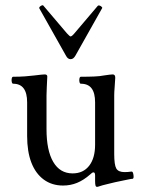

<svg xmlns="http://www.w3.org/2000/svg" viewBox="-20 -707 551 743"><path d="M355 16Q351 16 349.5 10.5Q348 5 348 -6V-28Q348 -40 342 -40Q339 -40 336 -38Q333 -36 329 -32Q304 -10 278.5 0.5Q253 11 224 11Q181 11 149.5 -12Q118 -35 101.5 -77.5Q85 -120 85 -181V-311Q85 -347 71.5 -365Q58 -383 31 -383Q27 -383 25.5 -390Q24 -397 25.5 -403.5Q27 -410 31 -410Q57 -410 77 -411.5Q97 -413 113 -415Q129 -417 139 -418Q149 -419 153 -419Q163 -419 163 -411Q162 -386 161 -368.5Q160 -351 160 -338V-207Q160 -125 186 -80.5Q212 -36 261 -36Q302 -36 325 -65.5Q348 -95 348 -147V-311Q348 -347 334.5 -365Q321 -383 293 -383Q289 -383 287.5 -390Q286 -397 287.5 -403.5Q289 -410 293 -410Q323 -410 345.5 -411Q368 -412 382 -415Q396 -417 404 -418Q412 -419 416 -419Q421 -419 423.5 -416Q426 -413 426 -406Q425 -384 423.5 -367.5Q422 -351 422 -338V-111Q422 -69 430 -55Q438 -41 462 -41Q469 -41 475 -41.5Q481 -42 488 -43Q493 -44 495 -37Q497 -30 497 -23Q497 -16 493 -15Q488 -15 479 -13Q470 -11 457 -8.5Q444 -6 426 -2Q409 2 397 5Q385 8 377 10Q369 12 361 15Q359 16 355 16ZM253 -478Q242 -478 235 -492L132 -675Q131 -678 134 -681Q137 -684 141.5 -686Q146 -688 148 -685L239 -578Q250 -566 253 -566Q258 -566 268 -578L358 -684Q361 -687 365.5 -685.5Q370 -684 373.5 -680.5Q377 -677 375 -675L272 -492Q268 -485 263.5 -481.5Q259 -478 253 -478Z"/></svg>

Font: Junicode VF
Style: Regular
Weight: 400
Designer: Peter S. Baker
Version: Version 2.213